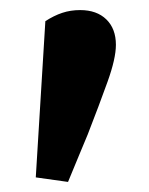

<svg xmlns="http://www.w3.org/2000/svg" viewBox="-20 -749 296 381"><path d="M51 -397 70 -707Q87 -718 103.5 -723.5Q120 -729 139 -729Q172 -729 191 -710.5Q210 -692 210 -660Q210 -633 193.5 -587Q177 -541 154 -482Q147 -465 136.5 -440Q126 -415 115 -388Z"/></svg>

Font: Source Serif Pro
Style: Bold
Weight: 700
Designer: Frank Grießhammer
Foundry: Adobe Systems Incorporated
Version: Version 3.001;hotconv 1.0.111;makeotfexe 2.5.65597